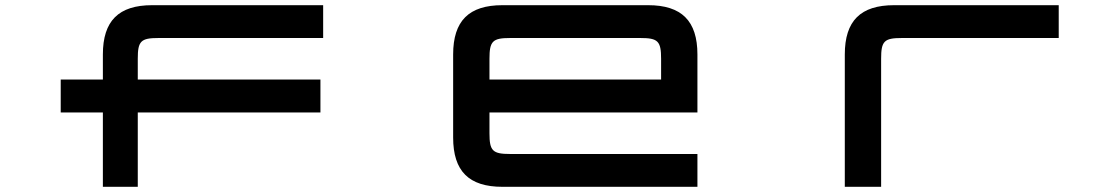

<svg xmlns="http://www.w3.org/2000/svg" viewBox="-20 -720 4297 740"><path d="M376.5 -510V-413.5H214V-286.5H376.5V0H511V-286.5H1215V-413.5H511V-493.5C511 -561.5 522.5 -573.5 591 -573.5H1225.5V-700H566.5C437 -700 376.5 -639.5 376.5 -510Z M2478 -700H1916.5C1787 -700 1726.5 -639.5 1726.5 -510V-190C1726.5 -60.5 1787 0 1916.5 0H2668V-126.5H1946.5C1878.5 -126.5 1866.5 -138.5 1866.5 -206.5V-286.5H2668V-510C2668 -639.5 2607 -700 2478 -700ZM1866.5 -413.5V-493.5C1866.5 -561.5 1878.5 -573.5 1946.5 -573.5H2448C2516 -573.5 2528 -561.5 2528 -493.5V-413.5Z M3236 -510V0H3376V-493.5C3376 -561.5 3387.5 -573.5 3456 -573.5H4060.5V-700H3426C3296.5 -700 3236 -639.5 3236 -510Z"/></svg>

Font: Melete Medium
Style: Regular
Weight: 500
Width: 6
Designer: Sora Sagano
Foundry: DOT COLON
Version: Version 0.200;FEAKit 1.0